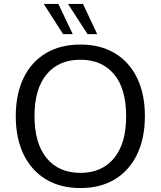

<svg xmlns="http://www.w3.org/2000/svg" viewBox="-20 -946 815 974"><path d="M388 8Q287 8 213.5 -36Q140 -80 100 -162Q60 -244 60 -356Q60 -469 99.5 -550.5Q139 -632 212.5 -676Q286 -720 388 -720Q489 -720 562.5 -676Q636 -632 675.5 -550.5Q715 -469 715 -357Q715 -244 675 -162Q635 -80 562 -36Q489 8 388 8ZM388 -69Q497 -69 558.5 -143.5Q620 -218 620 -357Q620 -496 558.5 -569.5Q497 -643 388 -643Q278 -643 216.5 -569Q155 -495 155 -357Q155 -219 216.5 -144Q278 -69 388 -69ZM424 -773 325 -926H401L473 -773ZM300 -773 202 -926H276L349 -773Z"/></svg>

Font: Muli Medium
Style: Regular
Weight: 500
Designer: Vernon Adams
Foundry: Vernon Adams
Version: Version 2.100; ttfautohint (v1.8.1.43-b0c9)